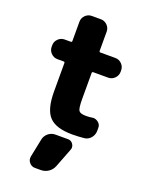

<svg xmlns="http://www.w3.org/2000/svg" viewBox="-175 -803 887 1145"><g transform="rotate(20 268.5 -231.0)"><path d="M171.9 81.1Q176.8 56.6 196.3 40.5Q215.8 24.4 241.2 24.4H321.3Q341.8 24.4 353.5 42Q360.4 51.8 360.4 63.5Q360.4 70.3 357.4 78.1L310.5 199.2Q300.8 223.6 279.3 238.3Q257.8 252.9 231.4 252.9H194.3Q171.9 252.9 158.2 235.4Q147.5 222.7 147.5 207Q147.5 202.1 148.4 196.3ZM318.4 -535.2Q318.4 -527.3 326.2 -527.3H420.9Q444.3 -527.3 461.4 -510.3Q478.5 -493.2 478.5 -469.7V-460Q478.5 -436.5 461.4 -419.4Q444.3 -402.3 420.9 -402.3H326.2Q318.4 -402.3 318.4 -394.5V-231.4Q318.4 -170.9 328.1 -156.7Q337.9 -142.6 374 -142.6Q392.6 -142.6 412.1 -145.5Q416 -146.5 419.9 -146.5Q436.5 -146.5 450.2 -135.7Q467.8 -123 467.8 -101.6V-82Q467.8 -56.6 451.7 -37.1Q435.5 -17.6 411.1 -14.6Q374 -10.7 334 -10.7Q231.4 -10.7 188.5 -55.7Q145.5 -100.6 145.5 -214.8V-394.5Q145.5 -402.3 138.7 -402.3H98.6Q75.2 -402.3 58.1 -419.4Q41 -436.5 41 -460V-469.7Q41 -493.2 58.1 -510.3Q75.2 -527.3 98.6 -527.3H138.7Q145.5 -527.3 145.5 -535.2V-657.2Q145.5 -680.7 162.6 -697.8Q179.7 -714.8 203.1 -714.8H260.7Q284.2 -714.8 301.3 -697.8Q318.4 -680.7 318.4 -657.2Z"/></g></svg>

Font: Gen Jyuu Gothic Heavy
Style: Bold
Weight: 900
Designer: [Source Han Sans]
Ryoko NISHIZUKA  (kana & ideographs); Paul D. Hunt (Latin, Greek & Cyrillic); Wenlong ZHANG  (bopomofo
Version: Version 1.002.20150607